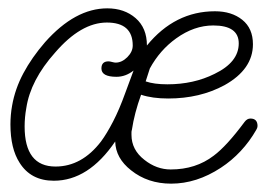

<svg xmlns="http://www.w3.org/2000/svg" viewBox="-20 -427 637 460"><path d="M390 13Q334 13 294 -19Q257 -48 256 -88Q192 6 109 6Q54 6 27 -37Q5 -71 5 -129Q5 -140 6 -151.5Q7 -163 9 -174Q16 -214 36 -251.5Q56 -289 88 -326Q160 -407 237 -407Q278 -407 305 -383.5Q332 -360 332 -318Q399 -400 495 -400Q535 -400 560.5 -379.5Q586 -359 586 -321Q586 -261 518 -223Q459 -191 383 -191Q345 -191 318 -200Q310 -178 304.5 -157Q299 -136 296 -116Q295 -113 295 -110Q295 -107 295 -104Q295 -68 326 -44Q355 -21 389 -21Q449 -21 492 -54Q523 -77 566 -135Q572 -143 580 -143Q597 -143 597 -125Q597 -121 594 -116Q578 -88 556.5 -65Q535 -42 509 -25Q451 13 390 13ZM113 -28Q176 -28 222 -88Q236 -107 251 -136Q266 -165 280 -204L300 -258Q281 -243 259 -243Q223 -243 223 -263Q223 -280 240 -280Q243 -280 248.5 -278.5Q254 -277 257 -277Q272 -277 285 -290Q298 -303 298 -318Q298 -373 236 -373Q174 -373 112 -301Q53 -235 43 -168Q41 -157 40 -146Q39 -135 39 -124Q39 -28 113 -28ZM381 -225Q444 -225 494 -250Q552 -278 552 -323Q552 -366 491 -366Q445 -366 402 -335Q363 -307 339 -263L329 -232Q349 -225 381 -225Z"/></svg>

Font: Send Flowers
Style: Regular
Weight: 400
Designer: Robert E. Leuschke
Foundry: Robert E. Leuschke
Version: Version 1.010; ttfautohint (v1.8.4.7-5d5b)